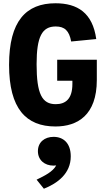

<svg xmlns="http://www.w3.org/2000/svg" viewBox="-20 -762 660 1175"><path d="M330 -396.5V-268H423V-248.5C423 -155.5 380.5 -124.5 321 -124.5C237.5 -124.5 204 -186.5 204 -369C204 -538 237.5 -600 321 -600C375.5 -600 403.5 -574 415.5 -508L569 -523C547 -683 454.5 -742 319.5 -742C140 -742 35.5 -633.5 35.5 -365C35.5 -96.5 140 12 319.5 12C454.5 12 572.5 -57.5 572.5 -272.5V-396.5ZM307 251.5C313 251.5 318.5 251 324 250.5C302.5 289.5 254 313 204 337.5L248.5 393C331.5 360 413 300.5 413 195C413 113.5 367.5 75.5 308 75.5C252 75.5 212 109 212 163C212 218 253.5 251.5 307 251.5Z"/></svg>

Font: Monaspace Neon ExtraBold
Style: Regular
Weight: 800
Designer: Riley Cran & the Lettermatic Team
Foundry: Lettermatic
Version: Version 1.200 (Monaspace Neon)